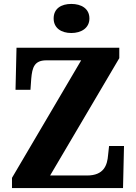

<svg xmlns="http://www.w3.org/2000/svg" viewBox="-20 -957 693 977"><path d="M343 -789C393 -789 435 -814 435 -863C435 -914 393 -937 343 -937C292 -937 253 -914 253 -863C253 -814 292 -789 343 -789ZM41 0H606L611 -214H535L530 -168C526 -117 509 -64 423 -64H235L587 -661V-714H64L59 -500H135L139 -557C144 -614 155 -650 216 -650H393L41 -52Z"/></svg>

Font: Noto Serif Tamil SemiCondensed ExtraBold
Style: Regular
Weight: 800
Width: 4
Designer: Indian Type Foundry, Tom Grace, and the Monotype Design Team
Foundry: Monotype Imaging Inc.
Version: Version 2.004